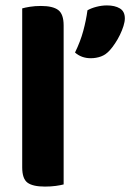

<svg xmlns="http://www.w3.org/2000/svg" viewBox="-20 -682 481 709"><path d="M146 7Q101 7 81.5 -7.5Q62 -22 62 -64V-651Q72 -654 90.5 -657Q109 -660 131 -660Q175 -660 195 -645Q215 -630 215 -588V-1Q204 2 186 4.5Q168 7 146 7ZM386 -497Q371 -480 353 -473.5Q335 -467 315 -467Q281 -467 257 -488Q277 -529 287.5 -568Q298 -607 303 -644Q317 -652 336.5 -657Q356 -662 375 -662Q404 -662 422.5 -651Q441 -640 441 -614Q441 -602 436 -586Q431 -570 423 -553.5Q415 -537 405 -522Q395 -507 386 -497Z"/></svg>

Font: Baloo Paaji 2
Style: Bold
Weight: 700
Designer: Shuchita Grover, Noopur Datye and Ek Type
Foundry: Ek Type
Version: Version 1.640;hotconv 1.0.111;makeotfexe 2.5.65597; ttfautoh